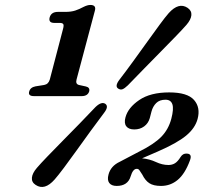

<svg xmlns="http://www.w3.org/2000/svg" viewBox="-20 -737 860 775"><path d="M199.5 -644.5Q174.5 -644.5 180.5 -667Q187 -689 213.5 -689H243.5Q267.5 -689 284 -694.5Q300.5 -700 317 -709Q333 -717 344.5 -717Q369.5 -717 363 -694L289 -416Q284 -397.5 299 -394L326.5 -388Q344 -384 340 -368Q334 -349 309.5 -349H117.5Q92 -349 98 -368Q102.5 -384.5 123.5 -388.5L158 -394Q175.5 -397 181 -416L234.5 -620.5Q238.5 -635 235.2 -639.8Q232 -644.5 221 -644.5ZM496 -392.5Q483 -380 474.5 -376.8Q466 -373.5 457 -379.5Q442.5 -389 461.5 -414.5Q488.5 -449.5 517.5 -489.5Q546.5 -529.5 574 -567.8Q601.5 -606 624 -636.8Q646.5 -667.5 661 -684Q701.5 -729 737 -705.5Q754 -694 752.5 -676Q751 -658 732.5 -636.5Q718.5 -620.5 691.8 -592.8Q665 -565 631.2 -530.8Q597.5 -496.5 562.2 -460.5Q527 -424.5 496 -392.5ZM365.5 -305Q389.5 -328 405 -318Q420 -307.5 400.5 -282Q374.5 -247.5 345.5 -207.8Q316.5 -168 289 -129.5Q261.5 -91 238.2 -60Q215 -29 200.5 -12.5Q160 33.5 124 9.5Q107 -1.5 108.8 -19.8Q110.5 -38 129 -59.5Q143.5 -76.5 170.8 -104.8Q198 -133 232 -167.5Q266 -202 301 -237.8Q336 -273.5 365.5 -305ZM418 -32.5Q427 -67 463.5 -84L543.5 -126Q602.5 -155.5 631.2 -185Q660 -214.5 671.5 -257.5Q682 -297.5 675.8 -316Q669.5 -334.5 648 -334.5Q624 -334.5 610.5 -321Q597 -307.5 591.5 -287L584.5 -260Q578.5 -239 561.8 -226.8Q545 -214.5 522 -214.5Q499.5 -214.5 489.8 -227.2Q480 -240 486.5 -263.5Q497 -302.5 542 -333.2Q587 -364 663 -364Q736.5 -364 763.2 -333.5Q790 -303 777.5 -256.5Q767.5 -219.5 731.2 -189.5Q695 -159.5 617 -125.5L553.5 -98Q584 -95 609.5 -83Q635 -71 660 -71Q675 -71 686.5 -78.2Q698 -85.5 709 -103.5Q718.5 -118.5 734.5 -117Q757 -116 746.5 -89Q726.5 -35 697.2 -10.8Q668 13.5 630 13.5Q599.5 13.5 582.8 2.5Q566 -8.5 554.5 -32Q547 -43.5 543 -49.5Q539 -55.5 532 -55.5Q516.5 -55.5 507.5 -25.5Q496 13.5 451 13.5Q430 13.5 421 1.5Q412 -10.5 418 -32.5Z"/></svg>

Font: Fraunces 9pt Soft SemiBold
Style: Italic
Weight: 600
Italic angle: -16°
Version: Version 1.000;[b76b70a41]